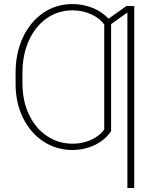

<svg xmlns="http://www.w3.org/2000/svg" viewBox="-20 -737 784 956"><path d="M339.8 9.8Q261.2 9.8 196.8 -32.2Q132.3 -74.2 95 -149.4Q57.6 -224.6 57.6 -319.3V-375Q57.6 -472.7 94.2 -550.8Q130.9 -628.9 195.3 -672.9Q259.8 -716.8 340.8 -716.8Q393.6 -716.8 440.7 -697.8Q487.8 -678.7 520.5 -644L609.4 -707H648.4V199.2H614.3V-674.8L533.2 -616.7V-84Q503.9 -40 452.1 -15.1Q400.4 9.8 339.8 9.8ZM341.8 -21.5Q391.1 -21.5 434.1 -41Q477.1 -60.5 499 -92.8V-615.2Q475.1 -647.9 432.4 -666.7Q389.6 -685.5 340.8 -685.5Q269.5 -685.5 212.6 -645.8Q155.8 -606 123.8 -535.2Q91.8 -464.4 91.8 -375V-319.3Q92.3 -232.9 125 -165Q157.7 -97.2 214.6 -59.3Q271.5 -21.5 341.8 -21.5Z"/></svg>

Font: Pretendard GOV Thin
Style: Regular
Weight: 100
Designer: Base glyphs from Inter by Rasmus Andersson; Hangeul glyphs from Noto Sans CJK(Source Han Sans) by Jang Soo-young and Kan
Foundry: Kil Hyung-jin
Version: Version 1.309